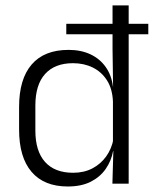

<svg xmlns="http://www.w3.org/2000/svg" viewBox="-20 -683 574 714"><path d="M226.5 -555.5V-594.5H531.5V-555.5ZM232 10.5Q144 10.5 97.5 -43.8Q51 -98 51 -201V-285.5Q51 -389 97.8 -443.2Q144.5 -497.5 235 -497.5Q281.5 -497.5 316.8 -480.8Q352 -464 373.5 -433.2Q395 -402.5 400 -361H420L400 -305.5Q398 -352.5 378 -384Q358 -415.5 325.2 -431.8Q292.5 -448 251.5 -448Q184 -448 147.8 -408Q111.5 -368 111.5 -290.5V-197.5Q111.5 -121 147.5 -80.8Q183.5 -40.5 252 -40.5Q292.5 -40.5 323.5 -56.8Q354.5 -73 374.8 -101.2Q395 -129.5 402 -166L418 -121H400.5Q394 -85 373.2 -55Q352.5 -25 317.5 -7.2Q282.5 10.5 232 10.5ZM398 0 401.5 -122 400 -142V-347.5L400.5 -362L398.5 -500.5V-663H458.5V0Z"/></svg>

Font: Anek Latin Medium Light
Style: Regular
Weight: 300
Version: Version 1.003